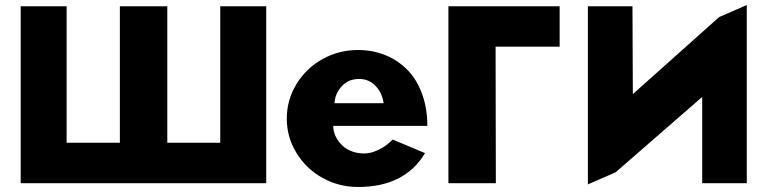

<svg xmlns="http://www.w3.org/2000/svg" viewBox="-20 -726 3040 761"><path d="M62 0V-701.2H244.1V-160.2H455.1V-701.2H643.1V-160.2H853V-701.2H1035.2V0Z M1116.7 -255.9Q1116.7 -329.6 1154.8 -392.3Q1192.9 -455.1 1257.8 -491.5Q1322.8 -527.8 1398.9 -527.8Q1457.5 -527.8 1507.6 -507.3Q1557.6 -486.8 1594.7 -449.2Q1631.8 -411.6 1652.8 -354.2Q1673.8 -296.9 1673.8 -227.1H1300.8Q1300.8 -205.6 1310.5 -185.3Q1320.3 -165 1336.7 -149.4Q1353 -133.8 1376.5 -125.5Q1399.9 -117.2 1425.3 -117.7Q1450.7 -118.2 1480.2 -132.1Q1509.8 -146 1536.6 -172.9L1664.6 -119.1Q1584.5 15.1 1398.9 15.1Q1322.8 15.1 1257.8 -21.2Q1192.9 -57.6 1154.8 -120.1Q1116.7 -182.6 1116.7 -255.9ZM1305.7 -316.9H1500.5Q1494.6 -358.4 1468.3 -385.7Q1441.9 -413.1 1403.8 -413.1Q1360.8 -413.1 1334.5 -384Q1308.1 -355 1305.7 -316.9Z M1757.3 0V-701.2H2198.2V-541H1944.3L1945.3 0Z M2310.1 4.9V-701.2H2486.8L2488.3 -353L2830.1 -658.2L2939.9 -706.1V0H2763.2V-341.8L2419.9 -43Z"/></svg>

Font: Hussar Preview
Style: Bold
Weight: 700
Foundry: Cannot Into Space Fonts, PlusOne Fonts
Version: Version 2.29RC2 "Millennial"